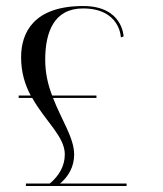

<svg xmlns="http://www.w3.org/2000/svg" viewBox="-20 -617 542 637"><path d="M42 -292H87C130 -215 195 -164 195 -105C195 -65 175 -33 145 -8H66V0H400V-8H179C206 -30 226 -63 226 -104C226 -160 184 -219 156 -292H300V-300H153C139 -336 130 -375 130 -419C130 -510 159 -589 255 -589C379 -589 381 -493 381 -493L390 -496C390 -496 388 -597 256 -597C92 -597 50 -509 50 -427C50 -377 63 -335 82 -300H42Z"/></svg>

Font: Italiana
Style: Regular
Weight: 400
Designer: Santiago Orozco
Foundry: Santiago Orozco
Version: Version 1.000;PS 001.001;hotconv 1.0.56